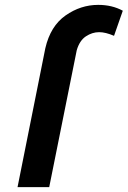

<svg xmlns="http://www.w3.org/2000/svg" viewBox="-20 -768 524 788"><path d="M182 0H52L166 -570Q187 -661 249 -704.5Q311 -748 383 -748Q440 -748 484 -724L448 -621Q413 -636 387 -636Q358.5 -636 332.5 -618.8Q306.5 -601.5 295 -562Z"/></svg>

Font: Argentum Sans Medium
Style: Italic
Weight: 500
Italic angle: -11°
Designer: Julieta Ulanovsky (font), Cristiano Sobral (main changes and remaster)
Foundry: Julieta Ulanovsky (font), Cristiano Sobral (main changes and remaster)
Version: Version 2.007;June 15, 2022;FontCreator 14.0.0.2814 64-bit; 